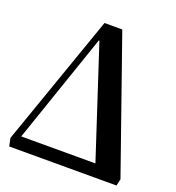

<svg xmlns="http://www.w3.org/2000/svg" viewBox="-131 -829 858 934"><g transform="rotate(20 297.5 -361.5)"><path d="M21 0 12 -41 251 -723H343L584 -35L576 0ZM59 -66H443L257 -634H254Z"/></g></svg>

Font: Literata 60pt Medium
Style: Regular
Weight: 500
Designer: Latin by Veronika Burian and Jose Scaglione. Greek by Irene Vlachou. Cyrillic by Vera Evstafieva.
Foundry: TypeTogether
Version: Version 3.103;gftools[0.9.29]